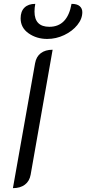

<svg xmlns="http://www.w3.org/2000/svg" viewBox="-20 -967 447 996"><path d="M162 -639Q168 -673 191.5 -691Q215 -709 253 -709L139 -61Q133 -27 109 -9Q85 9 47 9ZM87 -872Q87 -908 107 -927.5Q127 -947 163 -947Q159 -927 159 -907Q159 -828 236 -828Q330 -828 351 -947Q380 -947 393.5 -935Q407 -923 407 -904Q407 -869 381 -837Q355 -805 313 -785Q271 -765 225 -765Q170 -765 128.5 -794Q87 -823 87 -872Z"/></svg>

Font: K2D Light
Style: Italic
Weight: 300
Italic angle: -10°
Designer: Katatrad Aksorn Co.,Ltd.
Foundry: Cadson Demak Co.,Ltd.
Version: Version 1.000; ttfautohint (v1.6)